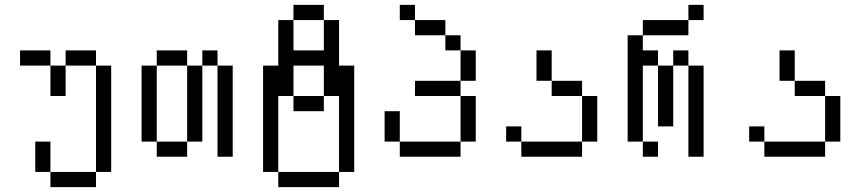

<svg xmlns="http://www.w3.org/2000/svg" viewBox="-20 -645 3540 790"><path d="M187.5 62.5V125H375V62.5ZM187.5 62.5Q187.5 62.5 187.5 -62.5H125Q125 -62.5 125 62.5ZM375 62.5H437.5V-375H375ZM187.5 -375Q187.5 -375 187.5 -250H250Q250 -250 250 -375ZM187.5 -375V-437.5H62.5V-375ZM250 -375H375V-437.5H250Z M625 -62.5V0H750V-62.5ZM625 -62.5V-375H562.5V-62.5ZM750 -62.5H812.5V-375H750ZM875 -375Q875 -375 875 0H937.5Q937.5 0 937.5 -375ZM625 -375H750V-437.5H625ZM812.5 -375H875V-437.5H812.5Z M1125 62.5V125H1375V62.5ZM1125 62.5V-250H1187.5V-187.5H1312.5V-250H1187.5Q1187.5 -250 1187.5 -375H1312.5Q1312.5 -375 1312.5 -250H1375V62.5H1437.5V-375H1375V-562.5H1312.5Q1312.5 -562.5 1312.5 -437.5H1187.5Q1187.5 -437.5 1187.5 -562.5H1125V-375H1062.5V62.5ZM1187.5 -562.5H1312.5V-625H1187.5Z M1625 -62.5V0H1875V-62.5ZM1625 -62.5Q1625 -62.5 1625 -187.5H1562.5Q1562.5 -187.5 1562.5 -62.5ZM1875 -62.5H1937.5V-250H1875ZM1875 -250V-312.5H1687.5V-250ZM1875 -312.5H1937.5Q1937.5 -312.5 1937.5 -437.5H1875Q1875 -437.5 1875 -312.5ZM1875 -437.5V-500H1812.5V-437.5ZM1812.5 -500V-562.5H1687.5V-500ZM1687.5 -562.5V-625H1625V-562.5Z M2125 -62.5V0H2375V-62.5ZM2125 -62.5V-125H2062.5V-62.5ZM2375 -62.5H2437.5V-250H2375ZM2375 -250V-312.5H2250V-250ZM2250 -312.5Q2250 -312.5 2250 -437.5H2187.5Q2187.5 -437.5 2187.5 -312.5Z M2687.5 0V-62.5H2625V0ZM2875 -562.5V-625H2812.5V-562.5H2625V-500H2562.5V-62.5H2625V-375H2687.5Q2687.5 -375 2687.5 -125H2750Q2750 -125 2750 -375H2687.5V-437.5H2625V-500H2812.5V-562.5ZM2812.5 -375Q2812.5 -375 2812.5 0H2875Q2875 0 2875 -375ZM2750 -375H2812.5V-437.5H2750Z M3125 -62.5V0H3375V-62.5ZM3125 -62.5V-125H3062.5V-62.5ZM3375 -62.5H3437.5V-250H3375ZM3375 -250V-312.5H3250V-250ZM3250 -312.5Q3250 -312.5 3250 -437.5H3187.5Q3187.5 -437.5 3187.5 -312.5Z"/></svg>

Font: UnifontExMono
Style: Regular
Weight: 500
Version: Version 15.0.06